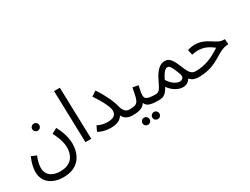

<svg xmlns="http://www.w3.org/2000/svg" viewBox="-74 -1372 2948 2266"><g transform="rotate(-30 1400.0 -238.5)"><path d="M306 -398C333 -398 354 -420 354 -446C354 -473 333 -495 306 -495C279 -495 257 -473 257 -446C257 -420 279 -398 306 -398Z M37 11C37 156 152 230 296 230C528 230 584 59 584 -61C584 -156 549 -246 510 -318L438 -279C492 -176 506 -106 506 -57C506 44 459 151 298 151C188 151 116 98 116 2C116 -43 128 -91 152 -150L83 -179C48 -100 37 -37 37 11Z M725 0H804L784 -707H705Z M1069 -74C1016 -74 969 -90 937 -107L904 -38C943 -11 1007 5 1070 5C1163 5 1211 -26 1235 -69C1261 -15 1311 5 1362 5C1394 5 1412 -15 1412 -37C1412 -58 1399 -74 1371 -74C1339 -74 1298 -85 1277 -162C1254 -257 1207 -353 1132 -469L1064 -425C1150 -298 1191 -205 1191 -161C1191 -104 1155 -74 1069 -74Z M1603 192C1629 192 1650 171 1650 144C1650 118 1629 95 1603 95C1575 95 1553 118 1553 144C1553 171 1575 192 1603 192ZM1468 192C1495 192 1516 171 1516 144C1516 118 1495 95 1468 95C1441 95 1419 118 1419 144C1419 171 1441 192 1468 192Z M1362 5C1456 5 1504 -7 1543 -63C1559 -18 1598 5 1717 5C1749 5 1767 -15 1767 -37C1767 -58 1755 -74 1727 -74C1586 -74 1583 -107 1583 -147C1583 -179 1596 -232 1604 -268L1528 -283C1494 -106 1495 -74 1372 -74Z M1717 5C1777 5 1816 -2 1866 -95C1916 -22 1991 15 2048 15C2090 15 2128 -3 2150 -44C2179 -10 2218 5 2263 5C2295 5 2313 -15 2313 -37C2313 -58 2301 -74 2273 -74C2219 -74 2191 -104 2152 -204C2105 -321 2073 -362 2010 -362C1956 -362 1895 -324 1838 -204C1792 -109 1776 -74 1727 -74ZM1903 -168C1937 -244 1973 -282 2002 -283C2039 -283 2057 -237 2093 -144C2113 -96 2092 -62 2048 -62C2005 -62 1945 -98 1903 -168Z M2263 5C2545 5 2604 -157 2764 -158L2757 -230H2739C2639 -230 2578 -352 2414 -352C2383 -352 2348 -346 2316 -335L2332 -264C2363 -271 2381 -274 2414 -274C2498 -274 2559 -240 2618 -194C2507 -121 2406 -74 2272 -74Z"/></g></svg>

Font: Noto Sans Arabic SemCond
Style: Regular
Weight: 400
Width: 4
Designer: Monotype Design Team, Nadine Chahine, Nizar Qandah and Khaled Hosny
Foundry: Monotype Imaging Inc.
Version: Version 2.012